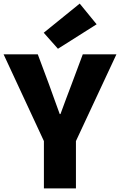

<svg xmlns="http://www.w3.org/2000/svg" viewBox="-29 -1047 667 1067"><path d="M215 0V-263L-9 -745H181L243 -579Q258 -537 272.5 -497Q287 -457 303 -413H307Q323 -457 338 -497Q353 -537 369 -579L431 -745H618L393 -263V0ZM293 -776 214 -865 414 -1027 508 -912Z"/></svg>

Font: Noto Sans HK Thin Black
Style: Regular
Weight: 900
Version: Version 2.004-H2;hotconv 1.0.118;makeotfexe 2.5.65603